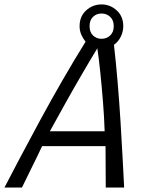

<svg xmlns="http://www.w3.org/2000/svg" viewBox="-79 -846 659 866"><path d="M-59 0Q-29 -58 12.5 -136.5Q54 -215 102.5 -304.5Q151 -394 203.5 -485Q256 -576 307 -658Q296 -671 288 -689Q280 -707 280 -728Q280 -772 309.5 -799Q339 -826 379 -826Q418 -826 447.5 -799Q477 -772 477 -728Q477 -704 466 -681Q455 -658 435 -644Q444 -565 451.5 -476Q459 -387 464.5 -299Q470 -211 474 -134Q478 -57 481 0H398L397 -187H111Q89 -140 65.5 -93Q42 -46 20 0ZM146 -254H393Q391 -318 385.5 -386.5Q380 -455 373.5 -518.5Q367 -582 360 -628Q330 -579 293 -515.5Q256 -452 218 -384Q180 -316 146 -254ZM379 -671Q402 -671 418 -686Q434 -701 434 -728Q434 -755 418 -770Q402 -785 379 -785Q356 -785 340.5 -770Q325 -755 325 -728Q325 -701 340.5 -686Q356 -671 379 -671Z"/></svg>

Font: Ubuntu Sans Mono
Style: Italic
Weight: 400
Italic angle: -13.5°
Monospace: yes
Designer: Dalton Maag Ltd
Foundry: Dalton Maag Ltd
Version: Version 1.006